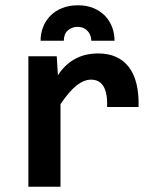

<svg xmlns="http://www.w3.org/2000/svg" viewBox="-20 -710 590 730"><path d="M387.2 -303.2Q388.2 -331.1 384.5 -350.6Q380.9 -370.1 372.8 -382.8Q364.7 -395.5 353 -401.4Q341.3 -407.2 326.2 -407.2Q299.8 -407.2 271.7 -385.5Q243.7 -363.8 210 -314V0H87.9V-496.1H195.8L200.2 -423.8Q212.4 -442.9 227.8 -458Q243.2 -473.1 262 -484.1Q280.8 -495.1 303.7 -501Q326.7 -506.8 354 -506.8Q391.6 -506.8 420.7 -493.9Q449.7 -481 469.5 -455.6Q489.3 -430.2 498.8 -391.8Q508.3 -353.5 506.8 -303.2ZM134.3 -555.2Q134.3 -583 144 -607.7Q153.8 -632.3 172.1 -650.6Q190.4 -668.9 216.8 -679.4Q243.2 -689.9 276.4 -689.9Q309.6 -689.9 335.4 -679.2Q361.3 -668.5 379.2 -649.9Q397 -631.3 406.2 -606.9Q415.5 -582.5 415.5 -555.2H327.1Q327.1 -565.9 323.5 -575.4Q319.8 -585 313 -592.3Q306.2 -599.6 296.6 -603.8Q287.1 -607.9 275.4 -607.9Q253.4 -607.9 238 -594.5Q222.7 -581.1 222.7 -555.2ZM0 -496.1Z"/></svg>

Font: Code New Roman
Style: Bold
Weight: 700
Monospace: yes
Designer: Sam Radian
Foundry: Code New Roman
Version: Version 1.508 October 19, 2014